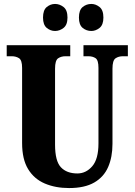

<svg xmlns="http://www.w3.org/2000/svg" viewBox="-20 -943 682 973"><path d="M330 10Q261 10 207 -13Q153 -36 122.5 -86Q92 -136 92 -218V-599Q92 -638 76.5 -648Q61 -658 39 -658H14V-714H336V-658H312Q290 -658 274.5 -647.5Q259 -637 259 -595V-210Q259 -127 288.5 -95.5Q318 -64 372 -64Q416 -64 447.5 -100.5Q479 -137 479 -216V-599Q479 -638 464.5 -648Q450 -658 427 -658H403V-714H628V-658H603Q581 -658 565.5 -647.5Q550 -637 550 -595V-214Q550 -147 528 -96.5Q506 -46 457.5 -18Q409 10 330 10ZM443 -786Q418 -786 399 -801.5Q380 -817 380 -854Q380 -892 399 -907.5Q418 -923 443 -923Q465 -923 484.5 -907.5Q504 -892 504 -854Q504 -817 484.5 -801.5Q465 -786 443 -786ZM259 -786Q236 -786 217 -801.5Q198 -817 198 -854Q198 -892 217 -907.5Q236 -923 259 -923Q282 -923 302 -907.5Q322 -892 322 -854Q322 -817 302 -801.5Q282 -786 259 -786Z"/></svg>

Font: Noto Serif Tamil ExtraCondensed Black
Style: Italic
Weight: 900
Width: 2
Italic angle: -12°
Designer: Indian Type Foundry, Tom Grace, and the Monotype Design Team
Foundry: Monotype Imaging Inc.
Version: Version 2.003; ttfautohint (v1.8.4.7-5d5b)